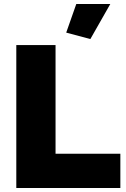

<svg xmlns="http://www.w3.org/2000/svg" viewBox="-20 -934 628 954"><path d="M61 0V-710H256V-170H578V0ZM429 -740 309 -772 359 -914H528Z"/></svg>

Font: Raleway
Style: Heavy
Weight: 900
Designer: Matt McInerney, Pablo Impallari, Rodrigo Fuenzalida
Foundry: Matt McInerney, Pablo Impallari, Rodrigo Fuenzalida
Version: Version 2.001; ttfautohint (v0.8) -G 200 -r 50